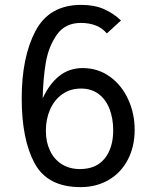

<svg xmlns="http://www.w3.org/2000/svg" viewBox="-20 -755 640 787"><path d="M69 -352Q69 -521 125.5 -628Q182 -735 313 -735Q367 -735 406.5 -717.5Q446 -700 476 -671L418 -618Q382 -661 311 -661Q246.5 -661 212.5 -612Q178.5 -563 167.5 -496.8Q156.5 -430.5 155 -352Q182.5 -411.5 223.2 -443.8Q264 -476 319 -476Q381 -476 429.8 -441.2Q478.5 -406.5 505.2 -348.2Q532 -290 532 -223Q532 -154.5 504.2 -101Q476.5 -47.5 426 -17.8Q375.5 12 310 12Q175 12 122 -85.5Q69 -183 69 -352ZM444 -221Q444 -268 429.5 -307Q415 -346 385.2 -369Q355.5 -392 312 -392Q268 -392 235.2 -368.8Q202.5 -345.5 185.2 -306Q168 -266.5 168 -219Q168 -173.5 184.8 -137.8Q201.5 -102 233.2 -82Q265 -62 308 -62Q374 -62 409 -105.2Q444 -148.5 444 -221Z"/></svg>

Font: JuliaMono Latin
Style: Regular
Weight: 400
Monospace: yes
Designer: cormullion
Foundry: corm
Version: Version 0.049; ttfautohint (v1.8.4)